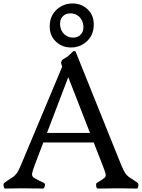

<svg xmlns="http://www.w3.org/2000/svg" viewBox="-30 -1087 818 1108"><path d="M395 -793 406 -790 671 -131Q685 -98 696 -83.5Q707 -69 723 -59.5Q739 -50 765 -31Q770 -27 768 -13Q766 1 760 1Q724 1 710 0.5Q696 0 685 0H621Q608 0 592 0.5Q576 1 534 1Q527 1 525 -13Q523 -27 528 -31Q560 -50 571.5 -59.5Q583 -69 579.5 -83.5Q576 -98 563 -131L349 -680L329 -700L322 -725L328 -741L359 -760ZM169 -131Q157 -98 155 -83.5Q153 -69 168.5 -59.5Q184 -50 224 -31Q232 -27 228.5 -13Q225 1 217 1Q181 1 160.5 0.5Q140 0 128 0Q116 0 104 0H73Q62 0 48 0.5Q34 1 -2 1Q-7 1 -9 -13Q-11 -27 -6 -31Q20 -50 36 -59.5Q52 -69 63.5 -83Q75 -97 89 -130L349 -750L409 -760ZM184 -320H574V-265H184ZM380 -813Q328 -813 291.5 -848Q255 -883 257 -940Q259 -997 297.5 -1032Q336 -1067 388 -1067Q441 -1067 477 -1032Q513 -997 511 -940Q509 -883 470.5 -848Q432 -813 380 -813ZM392 -870Q420 -870 437 -888.5Q454 -907 451 -940Q447 -973 426 -991.5Q405 -1010 376 -1010Q348 -1010 331 -991.5Q314 -973 317 -940Q321 -907 342 -888.5Q363 -870 392 -870Z"/></svg>

Font: Anvers
Style: Regular
Weight: 400
Designer: Ishtar van Looy
Version: Version 1.000